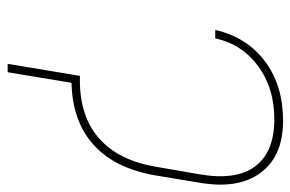

<svg xmlns="http://www.w3.org/2000/svg" viewBox="-152 -626 777 514"><g transform="rotate(90 237.0 -368.5)"><path d="M186.5 -193.4H196.8Q292.5 -193.8 350.8 -245.6Q409.2 -297.4 425.8 -396.5L446.3 -514.6Q462.9 -611.8 424.6 -662.8Q386.2 -713.9 298.8 -713.9Q215.8 -713.9 157 -670.9Q98.1 -627.9 82 -555.7H59.6Q79.1 -640.6 143.8 -689Q208.5 -737.3 302.7 -737.3Q397 -737.3 441.7 -677.7Q486.3 -618.2 468.8 -514.6L449.2 -396.5Q430.7 -287.6 367.7 -230.5Q304.7 -173.3 201.2 -170.9L172.9 0H150.4L182.6 -193.4Z"/></g></svg>

Font: Inter Display Thin
Style: Italic
Weight: 100
Italic angle: -9.39999°
Designer: Rasmus Andersson
Foundry: rsms
Version: Version 4.000;git-a52131595